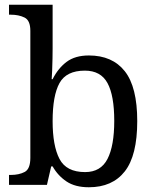

<svg xmlns="http://www.w3.org/2000/svg" viewBox="-20 -780 654 810"><path d="M355 10Q297 10 260.5 -14.5Q224 -39 202 -78H196L178 0H18V-42H26Q60 -42 84 -54.5Q108 -67 108 -114V-650Q108 -694 83.5 -706Q59 -718 26 -718H18V-760H202V-576Q202 -559 201.5 -532.5Q201 -506 200 -481.5Q199 -457 198 -446H202Q225 -492 261 -519Q297 -546 355 -546Q454 -546 506.5 -479.5Q559 -413 559 -269Q559 -124 506.5 -57Q454 10 355 10ZM339 -54Q405 -54 433.5 -109.5Q462 -165 462 -270Q462 -377 433.5 -429.5Q405 -482 338 -482Q260 -482 231 -429.5Q202 -377 202 -269Q202 -165 231 -109.5Q260 -54 339 -54Z"/></svg>

Font: Noto Serif Khitan Small Script
Style: Regular
Weight: 400
Designer: LIU Zhao, ZHANG Congyu, Kushim JIANG
Foundry: Guyu Beijing Co. Ltd.
Version: Version 1.000; ttfautohint (v1.8.4.7-5d5b)